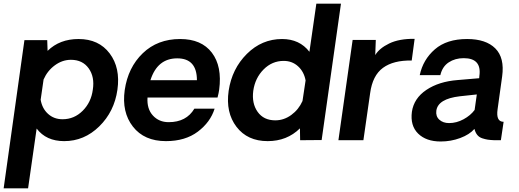

<svg xmlns="http://www.w3.org/2000/svg" viewBox="-60 -769 2846 1053"><path d="M371 -555Q482 -555 541.5 -476Q601 -397 584 -277Q567 -157 484.5 -76Q402 5 292 5Q193 5 141 -64L94 264H-40L74 -549H199L201 -490Q267 -555 371 -555ZM283 -115Q347 -115 393.5 -161.5Q440 -208 449 -277Q460 -347 426.5 -394Q393 -441 329 -441Q282 -441 241 -411Q200 -381 179 -333L163 -222Q171 -174 203.5 -144.5Q236 -115 283 -115Z M1142 -277Q1140 -261 1133 -234H749Q745 -172 778.5 -135.5Q812 -99 865 -99Q962 -99 1006 -173H1117Q1094 -99 1025 -47Q956 5 850 5Q731 5 669 -74.5Q607 -154 624 -275Q642 -399 723 -477Q804 -555 928 -555Q1045 -555 1102 -480Q1159 -405 1142 -277ZM912 -449Q803 -449 765 -329H1020Q1020 -449 912 -449Z M1810 -749 1704 -1 1586 0 1585 -65Q1514 5 1408 5Q1297 5 1237 -73.5Q1177 -152 1194 -271Q1212 -392 1294 -473.5Q1376 -555 1487 -555Q1583 -555 1637 -485L1675 -749ZM1450 -109Q1497 -109 1537.5 -138.5Q1578 -168 1599 -215L1616 -328Q1607 -376 1574.5 -405.5Q1542 -435 1496 -435Q1432 -435 1385.5 -388Q1339 -341 1329 -271Q1320 -202 1353 -155.5Q1386 -109 1450 -109Z M2214 -556 2198 -437Q2098 -439 2040.5 -397Q1983 -355 1970 -258L1933 0H1796L1874 -550H2001L1998 -467Q2020 -504 2074.5 -530.5Q2129 -557 2214 -556Z M2357 7Q2277 7 2233 -36.5Q2189 -80 2199 -156Q2210 -230 2278.5 -276Q2347 -322 2450 -330L2568 -340L2569 -352Q2583 -450 2483 -450Q2436 -450 2401 -427Q2366 -404 2355 -357H2242Q2260 -442 2325 -498.5Q2390 -555 2502 -555Q2605 -555 2656.5 -503.5Q2708 -452 2694 -350Q2688 -311 2679.5 -246Q2671 -181 2669 -170Q2659 -101 2702 -101L2687 0H2651Q2629 -1 2615.5 -3Q2602 -5 2585 -10.5Q2568 -16 2557.5 -29Q2547 -42 2542 -62Q2515 -31 2464 -12Q2413 7 2357 7ZM2403 -94Q2444 -94 2482.5 -115Q2521 -136 2543 -166L2555 -251L2462 -241Q2342 -227 2333 -162Q2329 -131 2349.5 -112.5Q2370 -94 2403 -94Z"/></svg>

Font: Oakes Grotesk
Style: Bold Italic
Weight: 600
Italic angle: -8°
Designer: Samuel Oakes
Foundry: Samuel Oakes
Version: Version 1.000;PS 001.000;hotconv 1.0.88;makeotf.lib2.5.64775